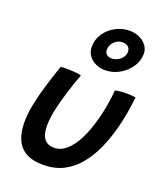

<svg xmlns="http://www.w3.org/2000/svg" viewBox="-155 -935 899 1062"><g transform="rotate(20 294.5 -404.5)"><path d="M459 -496.5Q469 -499.5 486.8 -501.2Q504.5 -503 521.5 -503Q535.5 -503 552.8 -502Q570 -501 579.5 -499Q574.5 -453 566.5 -405.8Q558.5 -358.5 546.5 -312.5Q528 -243 500.8 -181.8Q473.5 -120.5 435 -73.8Q396.5 -27 345 -0.5Q293.5 26 226 26Q161 26 122 2.8Q83 -20.5 65.8 -62.5Q48.5 -104.5 48.5 -160Q48.5 -211 60.5 -269.8Q72.5 -328.5 91.8 -391.8Q111 -455 133 -517.5Q143.5 -518 159.5 -518.2Q175.5 -518.5 189 -518Q207.5 -517.5 225.2 -515.5Q243 -513.5 254 -510Q233.5 -456 215 -397Q196.5 -338 184.5 -283Q172.5 -228 172.5 -185Q172.5 -134 192 -108.8Q211.5 -83.5 250 -83.5Q289 -83.5 321.8 -111.8Q354.5 -140 381.2 -192Q408 -244 427 -315Q439.5 -359.5 447.5 -405Q455.5 -450.5 459 -496.5ZM369 -583Q322 -583 289 -610.2Q256 -637.5 256 -680.5Q256 -723.5 279.8 -758.8Q303.5 -794 342 -814.5Q380.5 -835 423.5 -835Q455.5 -835 482 -822.8Q508.5 -810.5 524.2 -789.2Q540 -768 540 -741.5Q540 -699 515.5 -663Q491 -627 451.8 -605Q412.5 -583 369 -583ZM380.5 -656.5Q398.5 -656.5 415.5 -665.2Q432.5 -674 443.2 -689Q454 -704 454 -721.5Q454 -739.5 442 -750.5Q430 -761.5 409 -761.5Q381 -761.5 360.5 -741.2Q340 -721 340 -693.5Q340 -675.5 351 -666Q362 -656.5 380.5 -656.5Z"/></g></svg>

Font: Grandstander Thin Medium
Style: Italic
Weight: 500
Italic angle: -15°
Version: Version 1.200